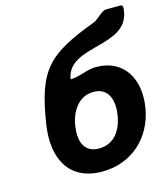

<svg xmlns="http://www.w3.org/2000/svg" viewBox="-113 -841 819 937"><g transform="rotate(-15 297.0 -373.0)"><path d="M83 -286C58 -124 117 7 289 7C437 7 549 -94 572 -243C593 -377 533 -494 389 -494C343 -494 299 -468 255 -468C280 -632 565 -547 592 -720C593 -727 600 -753 584 -753H510C488 -753 458 -715 436 -707C186 -613 124 -552 83 -286ZM218 -244C228 -310 269 -380 346 -380C425 -380 442 -308 431 -240C420 -168 380 -106 303 -106C223 -106 207 -171 218 -244Z"/></g></svg>

Font: Asimov Print
Style: CIt
Weight: 500
Designer: Google
Version: Version 2.000980: 2014